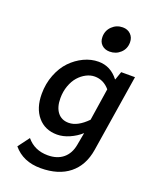

<svg xmlns="http://www.w3.org/2000/svg" viewBox="-178 -873 956 1193"><g transform="rotate(20 300.0 -276.5)"><path d="M396 -605Q363.8 -605 343.5 -624.3Q323.2 -643.6 323.2 -675.8Q323.2 -718.3 352.5 -746.6Q381.8 -774.9 422.9 -774.9Q455.1 -774.9 475.6 -754.6Q496.1 -734.4 496.1 -702.1Q496.1 -659.7 466.8 -632.3Q437.5 -605 396 -605ZM240.2 222.2Q124 222.2 59.1 144L115.2 68.8Q167 131.8 254.9 131.8Q316.9 131.8 356 99.6Q395 67.4 405.8 7.8L420.9 -75.2Q388.7 -45.9 346.4 -27.3Q304.2 -8.8 265.1 -8.8Q184.6 -8.8 137.2 -64.7Q89.8 -120.6 89.8 -214.8Q89.8 -282.2 112.8 -341.1Q135.7 -399.9 173.3 -439Q210.9 -478 258.3 -500.5Q305.7 -522.9 355 -522.9Q434.1 -522.9 486.8 -455.1H488.8L507.8 -509.8H599.1L518.1 0Q501 107.4 429.4 164.8Q357.9 222.2 240.2 222.2ZM308.1 -102.1Q366.7 -102.1 430.2 -167L462.9 -379.9Q421.9 -428.2 363.8 -428.2Q335.4 -428.2 307.6 -413.8Q279.8 -399.4 257.6 -374.3Q235.4 -349.1 221.7 -311Q208 -272.9 208 -229Q208 -169.4 234.4 -135.7Q260.7 -102.1 308.1 -102.1Z"/></g></svg>

Font: Office Code Pro Medium Italic
Style: Regular
Weight: 500
Italic angle: -9°
Designer: Nathan Rutzky & Paul D. Hunt
Foundry: Adobe Systems Incorporated
Version: Version 1.004;PS 001.004;hotconv 1.0.70;makeotf.lib2.5.58329